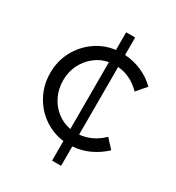

<svg xmlns="http://www.w3.org/2000/svg" viewBox="-175 -716 864 942"><g transform="rotate(30 257.5 -245.5)"><path d="M263 118V7Q200 -1 149.5 -36.5Q99 -72 69.5 -128Q40 -184 40 -251Q40 -318 69.5 -373.5Q99 -429 149.5 -465Q200 -501 263 -509V-609H314V-510Q364 -507 410 -487Q456 -467 491 -432L444 -378Q388 -436 314 -442V-59Q349 -62 382 -77.5Q415 -93 443 -121L489 -71Q453 -37 408 -16Q363 5 314 8V118ZM113 -251Q113 -203 132.5 -162.5Q152 -122 186 -95.5Q220 -69 263 -61V-440Q220 -432 186 -405Q152 -378 132.5 -338.5Q113 -299 113 -251Z"/></g></svg>

Font: Red Hat Display VF
Style: Regular
Weight: 300
Designer: Pentagram, MCKL
Foundry: Pentagram, MCKL
Version: Version 1.023